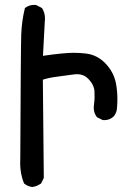

<svg xmlns="http://www.w3.org/2000/svg" viewBox="-20 -747 540 781"><path d="M62 -83.5Q62 -93.3 62.5 -103Q64.5 -552.7 66.4 -606.9Q68.4 -661.1 81.1 -713.4L83 -715.3Q98.6 -727.1 119.1 -727.1Q122.1 -727.1 127 -726.6L149.9 -714.8L151.4 -713.4Q163.1 -694.3 163.1 -670.9Q163.1 -664.6 162.1 -657.7L154.8 -520Q203.6 -526.9 232.2 -529.5Q260.7 -532.2 280.3 -532.2Q304.2 -532.2 329.1 -529.3Q376 -523.9 409.9 -488Q443.8 -452.1 452.1 -405.8Q457.5 -375.5 457.5 -343.8Q457.5 -327.6 456.1 -311Q456.1 -289.1 441.9 -272.9Q425.8 -258.3 404.8 -258.3Q401.9 -258.3 397.5 -258.8L375 -270L373.5 -271.5Q361.3 -287.6 361.3 -309.1Q361.3 -315.4 362.3 -321.8Q364.7 -339.4 364.7 -353Q364.7 -366.7 364.3 -376Q362.3 -402.8 338.4 -427.2Q319.8 -445.3 293.5 -445.3Q287.1 -445.3 280.3 -444.3Q240.2 -438.5 210.4 -434.8Q180.7 -431.2 154.3 -422.9L158.2 -23.4L147 -0.5L145 0.5Q129.9 11.2 111.3 13.7Q92.3 11.2 79.1 0L77.6 -1Q62 -40.5 62 -83.5Z"/></svg>

Font: Bakudai
Style: Bold
Weight: 700
Version: Version 1.48